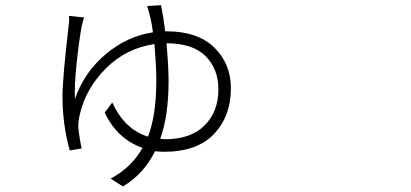

<svg xmlns="http://www.w3.org/2000/svg" viewBox="-20 -625 1540 719"><path d="M597.7 -103.5Q694.3 -103.5 746.1 -155.3Q797.9 -207 797.9 -291Q797.9 -366.2 750 -414.6Q702.1 -462.9 603.5 -462.9Q611.3 -375 611.3 -322.3Q611.3 -191.4 580.1 -105.5Q591.8 -103.5 597.7 -103.5ZM598.6 -507.8H603.5Q719.7 -507.8 782.2 -447.3Q844.7 -386.7 844.7 -293.9Q844.7 -190.4 781.7 -123.5Q718.8 -56.6 593.8 -56.6Q582 -56.6 560.5 -58.6Q518.6 26.4 440.4 73.2L394.5 43.9Q472.7 2 513.7 -71.3Q418.9 -104.5 372.1 -203.1L400.4 -241.2Q446.3 -140.6 534.2 -113.3Q565.4 -194.3 565.4 -323.2Q565.4 -373 558.6 -460Q452.1 -444.3 377.4 -369.6Q302.7 -294.9 280.3 -202.1Q272.5 -173.8 273.4 -146.5Q278.3 -99.6 286.1 -69.3L241.2 -61.5Q213.9 -160.2 213.9 -263.7Q213.9 -330.1 237.3 -531.2Q240.2 -549.8 238.3 -565.4L294.9 -559.6Q292 -551.8 286.1 -528.3Q276.4 -476.6 267.1 -389.2Q257.8 -301.8 260.7 -253.9Q293.9 -352.5 374.5 -420.9Q455.1 -489.3 552.7 -503.9Q549.8 -530.3 543 -559.6Q534.2 -593.8 531.2 -602.5L583 -605.5Q592.8 -557.6 598.6 -507.8Z"/></svg>

Font: Bpmf Zihi Sans Light
Style: Light
Weight: 300
Foundry: But Ko
Version: Version 1.320